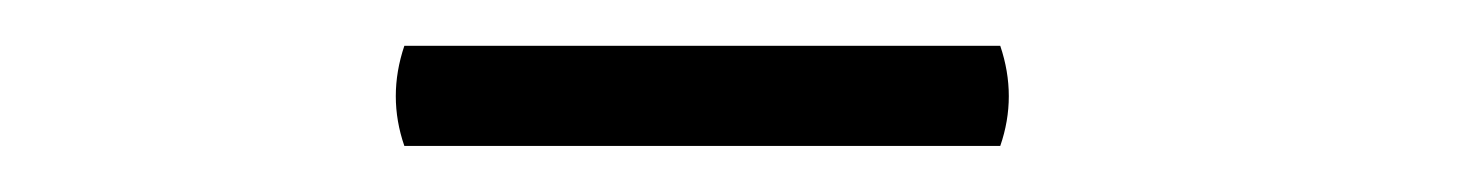

<svg xmlns="http://www.w3.org/2000/svg" viewBox="-20 -663 640 83"><path d="M154.8 -643.2H412.4Q419.8 -621.3 412.4 -599.9H154.8Q147.4 -621.3 154.8 -643.2Z"/></svg>

Font: Arima Thin
Style: Regular
Weight: 100
Designer: Joana Correia and Natanael Gama
Foundry: NDISCOVER
Version: Version 1.101;gftools[0.9.23]